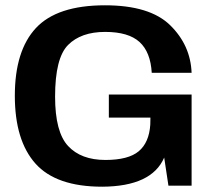

<svg xmlns="http://www.w3.org/2000/svg" viewBox="-20 -701 818 725"><path d="M366 4Q553 3 600 -106L616 0H703.5V-344H391V-257H548L547.5 -230.5Q543 -162.5 503.8 -129.8Q464.5 -97 378 -97Q286 -97 237 -149.8Q188 -202.5 188 -336Q188 -482 237 -531.2Q286 -580.5 377 -580.5Q465 -580.5 506.8 -542.5Q548.5 -504.5 553 -426H703.5Q699.5 -530.5 622.5 -605.8Q545.5 -681 376.5 -681Q196 -681 116 -595.5Q36 -510 36 -339.5Q36 -170.5 114 -83.2Q192 4 366 4Z"/></svg>

Font: Anybody SemiExpanded SemiBold
Style: Regular
Weight: 600
Width: 6
Designer: Tyler Finck
Foundry: Etcetera Type Company
Version: Version 1.113;gftools[0.9.25]